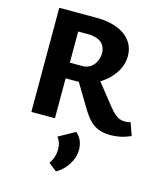

<svg xmlns="http://www.w3.org/2000/svg" viewBox="-138 -759 995 1172"><g transform="rotate(15 359.5 -173.0)"><path d="M89 0V-658H325Q399 -658 454 -637Q509 -616 539.5 -576Q570 -536 570 -479Q570 -436 549 -395.5Q528 -355 492 -322.5Q456 -290 410 -271Q364 -252 314 -252H147V-351H317Q346 -351 367.5 -365.5Q389 -380 401 -404.5Q413 -429 413 -457Q413 -500 384 -524Q355 -548 299 -548H238V0ZM591 12Q548 12 516.5 0Q485 -12 460.5 -37Q436 -62 411 -103L301 -286L414 -331L554 -155Q575 -129 592 -115Q609 -101 624.5 -96Q640 -91 653 -91Q660 -91 670.5 -92Q681 -93 690 -97L719 -16Q682 0 651 6Q620 12 591 12ZM328 312 276 271Q291 251 298.5 227Q306 203 306 181Q306 156 299 136Q292 116 281 105L385 47Q408 66 419 92.5Q430 119 430 149Q430 196 401.5 241.5Q373 287 328 312Z"/></g></svg>

Font: Ysabeau ExtraBold
Style: Regular
Weight: 800
Designer: Christian Thalmann (Catharsis Fonts)
Version: Version 2.002